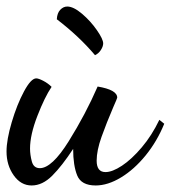

<svg xmlns="http://www.w3.org/2000/svg" viewBox="-21 -538 523 588"><path d="M-1 -74Q-1 -110 15 -164Q31 -218 52.5 -258Q74 -298 90 -298Q97 -298 111.5 -290.5Q126 -283 137 -272Q116 -241 93.5 -183Q71 -125 71 -83Q71 -64 76.5 -43.5Q82 -23 101 -23Q138 -23 189.5 -105.5Q241 -188 278 -273Q338 -263 338 -239Q338 -237 326 -210Q305 -161 290 -119Q275 -77 275 -46Q275 -11 302 -11Q323 -11 352.5 -30.5Q382 -50 413 -86.5Q444 -123 467 -171L482 -159Q460 -105 425 -62Q390 -19 349.5 5.5Q309 30 272 30Q228 30 215.5 -0.5Q203 -31 203 -82Q169 -30 139 0Q109 30 76 30Q43 30 21 -1Q-1 -32 -1 -74ZM153 -479Q154 -498 163.5 -508Q173 -518 185 -518Q204 -518 230 -496Q256 -474 275.5 -446Q295 -418 295 -405Q295 -396 288 -385Q281 -374 270 -369Q221 -427 153 -479Z"/></svg>

Font: Dancing Script
Style: Bold
Weight: 700
Designer: Pablo Impallari
Foundry: Pablo Impallari
Version: Version 2.000